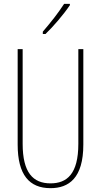

<svg xmlns="http://www.w3.org/2000/svg" viewBox="-20 -970 526 1000"><path d="M344 -943V-950H314C280 -898 248 -858 203 -805V-793H217C256 -830 311 -894 344 -943ZM414 -217V-714H388V-221C388 -63 328 -15 243 -15C152 -15 98 -71 98 -221V-714H72V-217C72 -59 133 10 243 10C338 10 414 -42 414 -217Z"/></svg>

Font: Noto Sans Devanagari ExtraCondensed Thin
Style: Regular
Weight: 100
Width: 2
Designer: Jelle Bosma - Monotype Design Team
Foundry: Monotype Imaging Inc.
Version: Version 2.004